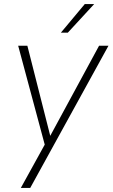

<svg xmlns="http://www.w3.org/2000/svg" viewBox="-20 -717 551 940"><path d="M82 203 199 -9 69 -493H114L226 -52L465 -493H511L128 203ZM278 -557 395 -697H441L312 -557Z"/></svg>

Font: Hanken Grotesk ExtraLight
Style: Italic
Weight: 250
Italic angle: -8°
Designer: Alfredo Marco Pradil
Foundry: Hanken Design Co.
Version: Version 3.013